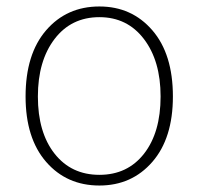

<svg xmlns="http://www.w3.org/2000/svg" viewBox="-20 -560 613 593"><path d="M287 13Q186 13 122.5 -60Q59 -133 59 -262Q59 -393 122.5 -466.5Q186 -540 287 -540Q387 -540 450.5 -466.5Q514 -393 514 -262Q514 -133 450.5 -60Q387 13 287 13ZM476 -262Q476 -372 424.5 -439.5Q373 -507 287 -507Q200 -507 148.5 -439.5Q97 -372 97 -262Q97 -151 148.5 -85.5Q200 -20 287 -20Q374 -20 425 -85.5Q476 -151 476 -262Z"/></svg>

Font: Noto Sans Korean Thin
Style: Regular
Weight: 250
Designer: Ryoko NISHIZUKA  (kana & ideographs); Paul D. Hunt (Latin, Greek & Cyrillic); Wenlong ZHANG  (bopomofo); Sandoll Communi
Foundry: Adobe Systems Incorporated
Version: Version 1.0001;PS 1;hotconv 1.0.78;makeotf.lib2.5.61930